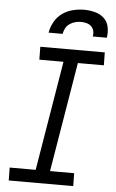

<svg xmlns="http://www.w3.org/2000/svg" viewBox="-62 -997 625 1038"><g transform="rotate(5 250.0 -477.5)"><path d="M26 0 25 -70H166L265 -665H134L133 -735H483L484 -665H343L244 -70H375L376 0ZM171 -815Q176 -845 192 -874Q208 -903 234.5 -921.5Q261 -940 291.5 -947.5Q322 -955 352 -955Q382 -955 410.5 -947.5Q439 -940 459.5 -921.5Q480 -903 486 -874Q492 -845 487 -815H411Q414 -831 410.5 -845.5Q407 -860 396.5 -870Q386 -880 371.5 -884Q357 -888 341 -888Q325 -888 309.5 -884Q294 -880 279.5 -870Q265 -860 257.5 -845.5Q250 -831 247 -815Z"/></g></svg>

Font: Iosevka Algr
Style: Italic
Weight: 400
Italic angle: -9°
Monospace: yes
Designer: Belleve Invis
Foundry: Belleve Invis
Version: Version 26.0.2; ttfautohint (v1.8.3)